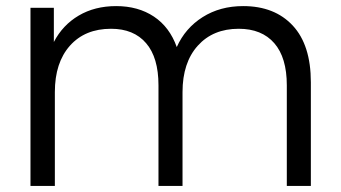

<svg xmlns="http://www.w3.org/2000/svg" viewBox="-20 -610 1119 630"><path d="M1000 -340V0H921.1V-330Q921.1 -421.1 880 -468.3Q838.9 -515.6 763.3 -515.6Q678.9 -515.6 628.9 -460Q578.9 -404.4 578.9 -307.8V0H500V-330Q500 -421.1 459.4 -468.3Q418.9 -515.6 344.4 -515.6Q258.9 -515.6 209.4 -460Q160 -404.4 160 -307.8V0H80V-584.4H156.7V-472.2Q185.6 -527.8 238.3 -558.9Q291.1 -590 361.1 -590Q433.3 -590 485 -555.6Q536.7 -521.1 560 -455.6Q587.8 -517.8 645 -553.9Q702.2 -590 777.8 -590Q881.1 -590 940.6 -526.1Q1000 -462.2 1000 -340Z"/></svg>

Font: Paperlogy 4 Regular
Style: Regular
Weight: 400
Designer: redesigned by Lee Juim, glyphs from Gmarket Sans & Montserrat
Foundry: PT&
Version: Version 1.001